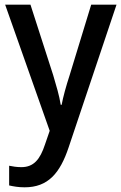

<svg xmlns="http://www.w3.org/2000/svg" viewBox="-20 -559 518 819"><path d="M2 -539 192 -1 172 57C151 121 124 154 71 154C52 154 33 151 19 148V232C37 236 58 240 85 240C185 240 236 180 273 69L477 -539H369L277 -238C262 -192 249 -145 243 -112H239C233 -151 220 -194 207 -238L110 -539Z"/></svg>

Font: Noto Sans Myanmar UI SemiCondensed Medium
Style: Regular
Weight: 500
Width: 4
Designer: Monotype Design Team
Foundry: Monotype Imaging Inc.
Version: Version 2.103